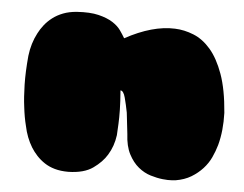

<svg xmlns="http://www.w3.org/2000/svg" viewBox="-43 -572 803 632"><g transform="rotate(5 358.0 -256.0)"><path d="M699 -230Q701 -171 688 -123Q682 -102 672.5 -81.5Q663 -61 647 -43.5Q631 -26 609.5 -13Q588 0 558 5Q558 5 546 6Q534 7 515.5 5Q497 3 475.5 -3.5Q454 -10 435 -25.5Q416 -41 402.5 -67Q389 -93 387 -133Q383 -172 379 -203Q374 -229 368 -251.5Q362 -274 352 -274Q355 -237 355.5 -210Q356 -183 355 -164Q354 -142 353 -126Q348 -89 330 -60Q315 -35 285.5 -14Q256 7 204 8Q179 8 159.5 2.5Q140 -3 125 -13Q110 -23 98.5 -35.5Q87 -48 79 -61Q60 -92 52 -131Q45 -158 41 -193Q37 -223 36 -265Q35 -307 40 -361Q45 -403 63 -437Q70 -451 81 -465Q92 -479 107 -490.5Q122 -502 141.5 -509.5Q161 -517 186 -519Q230 -522 258.5 -515Q287 -508 305 -496.5Q323 -485 332.5 -471.5Q342 -458 349 -446Q439 -495 513 -492Q544 -491 575 -478.5Q606 -466 631.5 -436.5Q657 -407 675 -357Q693 -307 699 -230Z"/></g></svg>

Font: Sniglet
Style: ExtraBold
Weight: 800
Version: Version 2.000; ttfautohint (v0.95) -l 8 -r 50 -G 200 -x 14 -